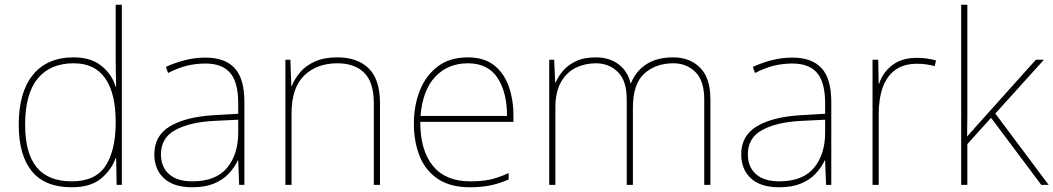

<svg xmlns="http://www.w3.org/2000/svg" viewBox="-20 -780 4444 810"><path d="M283 10Q169 10 114 -58Q59 -126 59 -254Q59 -391 119 -464.5Q179 -538 291 -538Q363 -538 407.5 -502.5Q452 -467 468 -414H470Q469 -448 468.5 -480Q468 -512 468 -543V-760H494V0H472L470 -113H468Q450 -63 406 -26.5Q362 10 283 10ZM283 -15Q383 -15 425.5 -80.5Q468 -146 468 -263V-266Q468 -386 424 -449.5Q380 -513 291 -513Q192 -513 139 -448.5Q86 -384 86 -254Q86 -134 134.5 -74.5Q183 -15 283 -15Z M791 10Q712 10 671.5 -28Q631 -66 631 -129Q631 -208 697.5 -247.5Q764 -287 882 -294L985 -300V-343Q985 -433 951 -472.5Q917 -512 847 -512Q807 -512 769.5 -503Q732 -494 689 -472L680 -498Q720 -516 761.5 -526.5Q803 -537 847 -537Q929 -537 970 -492.5Q1011 -448 1011 -350V0H989L985 -103H983Q969 -73 944.5 -47Q920 -21 882.5 -5.5Q845 10 791 10ZM791 -15Q891 -15 938 -72Q985 -129 985 -220V-275L884 -270Q782 -265 720.5 -232Q659 -199 659 -129Q659 -76 693 -45.5Q727 -15 791 -15Z M1184 0V-528H1205L1209 -417H1211Q1223 -448 1246.5 -475.5Q1270 -503 1308.5 -520.5Q1347 -538 1403 -538Q1489 -538 1536 -491Q1583 -444 1583 -346V0H1557V-345Q1557 -433 1516.5 -473Q1476 -513 1403 -513Q1317 -513 1263.5 -461.5Q1210 -410 1210 -302V0Z M1963 10Q1880 10 1827.5 -25Q1775 -60 1750.5 -121Q1726 -182 1726 -259Q1726 -334 1751 -397.5Q1776 -461 1826.5 -499.5Q1877 -538 1954 -538Q2022 -538 2064 -505Q2106 -472 2126 -416.5Q2146 -361 2146 -291V-266H1753Q1753 -145 1806.5 -80Q1860 -15 1963 -15Q2011 -15 2045.5 -22Q2080 -29 2126 -50V-23Q2088 -6 2049.5 2Q2011 10 1963 10ZM1754 -291H2119Q2119 -391 2078.5 -452Q2038 -513 1954 -513Q1870 -513 1816.5 -456.5Q1763 -400 1754 -291Z M2297 0V-528H2318L2322 -432H2324Q2335 -457 2355 -481Q2375 -505 2409 -521.5Q2443 -538 2494 -538Q2549 -538 2588 -510Q2627 -482 2640 -429H2642Q2661 -478 2705.5 -508Q2750 -538 2821 -538Q2889 -538 2933 -495Q2977 -452 2977 -361V0H2951V-360Q2951 -440 2913.5 -476.5Q2876 -513 2821 -513Q2746 -513 2698 -469.5Q2650 -426 2650 -325V0H2624V-360Q2624 -440 2586.5 -476.5Q2549 -513 2494 -513Q2448 -513 2409 -494Q2370 -475 2346.5 -433.5Q2323 -392 2323 -325V0Z M3267 10Q3188 10 3147.5 -28Q3107 -66 3107 -129Q3107 -208 3173.5 -247.5Q3240 -287 3358 -294L3461 -300V-343Q3461 -433 3427 -472.5Q3393 -512 3323 -512Q3283 -512 3245.5 -503Q3208 -494 3165 -472L3156 -498Q3196 -516 3237.5 -526.5Q3279 -537 3323 -537Q3405 -537 3446 -492.5Q3487 -448 3487 -350V0H3465L3461 -103H3459Q3445 -73 3420.5 -47Q3396 -21 3358.5 -5.5Q3321 10 3267 10ZM3267 -15Q3367 -15 3414 -72Q3461 -129 3461 -220V-275L3360 -270Q3258 -265 3196.5 -232Q3135 -199 3135 -129Q3135 -76 3169 -45.5Q3203 -15 3267 -15Z M3661 0V-528H3685L3687 -427H3689Q3703 -473 3743.5 -504.5Q3784 -536 3848 -536Q3872 -536 3891.5 -533Q3911 -530 3929 -525L3923 -501Q3904 -506 3887.5 -508.5Q3871 -511 3848 -511Q3793 -511 3757 -485Q3721 -459 3704 -411Q3687 -363 3687 -297V0Z M4035 0V-760H4061V-385Q4061 -337 4061 -294Q4061 -251 4060 -203H4059Q4071 -216 4079.5 -226Q4088 -236 4097 -246Q4106 -256 4117 -268L4350 -528H4384L4179 -301L4404 0H4373L4161 -283L4061 -172V0Z"/></svg>

Font: Noto Sans Symbols Thin
Style: Regular
Weight: 250
Version: Version 2.002